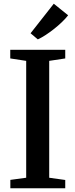

<svg xmlns="http://www.w3.org/2000/svg" viewBox="-20 -1010 405 1030"><path d="M120.5 -56.5V-683.5L35 -696.5V-743H330V-696.5L244 -683.5V-56.5L330 -44.5V0H35.5V-45ZM182.5 -799 144 -831.5 268.5 -990 345.5 -928Q332 -910.5 312.2 -891.5Q292.5 -872.5 270 -854.8Q247.5 -837 225.2 -822.5Q203 -808 183.5 -799Z"/></svg>

Font: Merriweather 48pt SemiBold
Style: Regular
Weight: 600
Version: Version 2.100